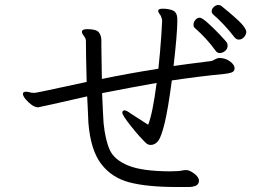

<svg xmlns="http://www.w3.org/2000/svg" viewBox="-20 -779 1040 771"><path d="M335 -285 332 -353 330 -392Q137 -348 133 -348Q121 -348 107 -358Q93 -368 82.5 -381Q72 -394 72 -402Q72 -407 75 -408Q80 -411 84 -411Q88 -411 94.5 -409.5Q101 -408 105 -407L119 -406Q126 -406 328 -450Q325 -564 325 -614Q325 -624 318 -633Q316 -636 312.5 -641Q309 -646 309 -650V-652Q310 -662 330 -662Q367 -662 377 -649Q387 -636 387 -618V-597L389 -462Q501 -485 616 -503Q623 -567 628 -640L631 -694Q631 -700 630 -703Q630 -703 626 -715Q624 -718 619.5 -724.5Q615 -731 615 -736Q616 -744 632 -744H642Q674 -741 683 -731Q692 -721 692 -702V-689Q691 -636 677 -514Q725 -521 829 -534Q833 -535 843 -540.5Q853 -546 861 -546H863Q885 -546 903.5 -532.5Q922 -519 922 -505V-503Q921 -492 910 -488Q899 -484 880 -482Q784 -473 670 -456Q655 -342 641.5 -286Q628 -230 615.5 -213.5Q603 -197 585 -197Q576 -197 568 -203Q544 -225 507.5 -270.5Q471 -316 471 -327Q471 -331 474 -333.5Q477 -336 479 -336Q488 -336 505 -323L575 -278Q593 -323 609 -446Q512 -429 390 -405Q394 -310 396 -284Q403 -216 421 -176.5Q439 -137 495.5 -114Q552 -91 666 -91Q699 -91 715 -95Q719 -96 730 -96Q743 -95 761 -81Q779 -67 779 -54Q779 -39 766.5 -33.5Q754 -28 737 -28H691Q572 -28 500.5 -46.5Q429 -65 386.5 -120.5Q344 -176 335 -285ZM863 -566Q852 -566 846 -575Q810 -625 762 -667Q757 -671 757 -680Q757 -690 764.5 -699Q772 -708 782 -708Q791 -708 815 -686.5Q839 -665 863.5 -639Q888 -613 891 -608Q894 -602 894 -596Q894 -582 883.5 -574Q873 -566 863 -566ZM921 -630Q903 -654 878.5 -680Q854 -706 837 -720Q830 -726 830 -734Q830 -743 838.5 -751Q847 -759 857 -759Q864 -759 869 -755Q933 -703 951 -682.5Q969 -662 969 -651Q969 -640 960 -630Q951 -620 939 -620Q929 -620 921 -630Z"/></svg>

Font: Iansui
Style: Regular
Weight: 400
Designer: But Ko / Fontworks Inc.
Foundry: zi-hi.com / Fontworks Inc.
Version: Version 1.002